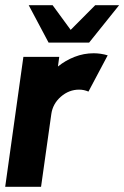

<svg xmlns="http://www.w3.org/2000/svg" viewBox="-30 -719 478 739"><path d="M-10 0 60 -500H198L193 -463Q222 -486.5 257.2 -500.2Q292.5 -514 330.5 -514Q357.5 -514 384.5 -506L310.5 -366.5Q293 -374 274.5 -374Q235.5 -374 204.2 -346.8Q173 -319.5 167.5 -280L128 0ZM157 -555 80.5 -699H172.5L242 -604L336.5 -699H428.5L313 -555Z"/></svg>

Font: Urbanist ExtraBold
Style: Italic
Weight: 800
Italic angle: -8°
Designer: Corey Hu
Foundry: Corey Hu
Version: Version 1.321; ttfautohint (v1.8.4.7-5d5b)